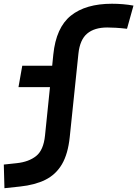

<svg xmlns="http://www.w3.org/2000/svg" viewBox="-65 -762 726 1015"><path d="M-41.5 232.9 -44.9 107.9 23.4 100.6Q87.4 93.8 126.2 62.7Q165 31.7 172.9 -44.9L199.2 -301.3H32.7L52.7 -414.6H210.9L216.8 -473.6Q231.4 -616.7 309.8 -679.4Q388.2 -742.2 526.9 -742.2Q586.9 -742.2 640.6 -732.4L606.4 -609.9Q572.3 -613.8 547.4 -615.2Q522.5 -616.7 502 -616.7Q434.1 -616.7 395.8 -584.5Q357.4 -552.2 349.6 -478.5L303.7 -37.6Q294.4 52.2 262.2 106.7Q230 161.1 174.8 188.5Q119.6 215.8 41 224.1Z"/></svg>

Font: Cascadia Code PL
Style: Bold Italic
Weight: 700
Italic angle: -10°
Monospace: yes
Designer: Aaron Bell
Foundry: Saja Typeworks
Version: Version 2404.023; ttfautohint (v1.8.4)